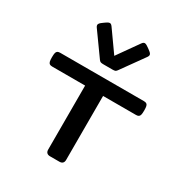

<svg xmlns="http://www.w3.org/2000/svg" viewBox="-252 -1336 1442 1520"><g transform="rotate(30 469.0 -575.5)"><path d="M46.9 -686.9Q46.9 -712.8 50.1 -725.8Q53.3 -738.9 61.7 -744.4Q70 -750 85.9 -750H851.6Q867.5 -750 875.8 -744.4Q884.2 -738.9 887.4 -725.8Q890.6 -712.8 890.6 -686.9Q890.6 -661 887.4 -648Q884.2 -635 875.8 -629.4Q867.5 -623.8 851.6 -623.8H550.8V-39.1Q550.8 -20 540.8 -10Q530.8 0 511.7 0H425.8Q406.7 0 396.7 -10Q386.7 -20 386.7 -39.1V-623.8H85.9Q70 -623.8 61.7 -629.4Q53.3 -635 50.1 -648Q46.9 -661 46.9 -686.9ZM274.2 -1134.3Q290.1 -1145.6 300 -1149.2Q309.9 -1152.7 317.5 -1149.2Q325.2 -1145.7 333.1 -1134.5L468.8 -943.1L604.4 -1134.7Q612.3 -1145.9 620 -1149.4Q627.6 -1152.9 637.4 -1149.4Q647.2 -1145.8 663.3 -1134.3L677.5 -1124.1Q694.5 -1112 701.5 -1103.9Q708.5 -1095.8 708.5 -1087.3Q708.5 -1078.7 700.5 -1067.5L550.6 -858.3Q543 -847.5 534.9 -844.6Q526.8 -841.8 511.7 -841.8H429.9Q412.1 -841.8 403.6 -844.5Q395 -847.2 386.9 -858.3L237 -1067.5Q229 -1078.5 229.2 -1087.3Q229.5 -1096.1 236.6 -1104.4Q243.8 -1112.8 260 -1124.1Z"/></g></svg>

Font: Gyrochrome
Style: Regular
Weight: 400
Designer: David Moles
Foundry: David Moles
Version: Version 1.005;Glyphs 3.2.3 (3260)